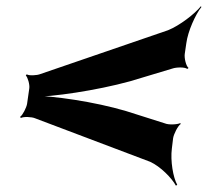

<svg xmlns="http://www.w3.org/2000/svg" viewBox="-20 -608 660 610"><path d="M394 -350 527 -390C541 -395 568 -395 575 -389L579 -392C571 -398 565 -424 567 -437L572 -471C577 -509 601 -562 620 -586L618 -588C599 -564 551 -527 514 -512L109 -373C97 -368 71 -367 65 -372L62 -368C68 -363 75 -339 73 -327L66 -278C64 -266 52 -242 44 -237L46 -233C54 -238 81 -237 92 -232L457 -94C490 -79 526 -42 539 -18L543 -21C530 -44 521 -97 526 -136L530 -169C532 -182 545 -208 554 -214L553 -217C543 -212 515 -211 504 -216L381 -255C280 -285 147 -304 80 -304L79 -300C146 -300 285 -320 394 -350Z"/></svg>

Font: Asimov
Style: EdgeWideIt
Weight: 500
Designer: Google
Version: Version 2.000980: 2014